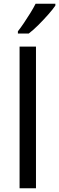

<svg xmlns="http://www.w3.org/2000/svg" viewBox="-20 -1010 317 1030"><path d="M173 0H85V-760H173ZM277 -980Q265 -962 240 -933.5Q215 -905 186.5 -876.5Q158 -848 134 -830H76V-842Q91 -861 108.5 -887Q126 -913 143 -940.5Q160 -968 171 -990H277Z"/></svg>

Font: Noto Sans Old Italic
Style: Regular
Weight: 400
Designer: Monotype Design Team
Foundry: Monotype Imaging Inc.
Version: Version 2.003; ttfautohint (v1.8.4.7-5d5b)